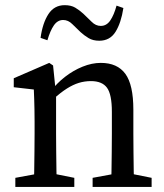

<svg xmlns="http://www.w3.org/2000/svg" viewBox="-20 -735 646 755"><path d="M139.5 -586.1Q147.5 -644.6 170.5 -679.7Q193.4 -714.7 234.5 -714.7Q259.4 -714.7 276 -704.8Q292.5 -694.9 307.5 -681.2Q324.4 -665.5 340.4 -649.3Q356.4 -633.1 376.3 -633.1Q399.2 -633.1 413.8 -654.8Q428.4 -676.4 438.3 -712.9L465.2 -703.5Q456.2 -645 434.3 -609.9Q412.3 -574.8 370.3 -574.8Q345.5 -574.8 328.3 -585.2Q311.2 -595.5 297.1 -608.4Q280.3 -624.1 264.3 -640.2Q248.3 -656.4 228.3 -656.4Q206.4 -656.4 191.8 -635.2Q177.3 -614.1 166.4 -576.7ZM203.5 0H113Q114 -23 114.5 -60.5Q115 -98 115.5 -138.5Q116 -179 116 -210V-257.6Q116 -285.6 115.5 -306Q115 -326.3 114.5 -344.7Q114 -363 113 -383L34.1 -392V-427.3L173.6 -487.7L188.7 -477.6L200.5 -361.9V-210Q200.5 -179 201 -138.5Q201.5 -98 202 -60.5Q202.5 -23 203.5 0ZM172.5 -55.7 272.2 -35.7V0H40.3V-35.7L149.3 -55.7ZM453.1 -55.7H476.3L576.2 -35.7V0H344.2V-35.7ZM376.4 -487.7Q441.4 -487.7 472.9 -444.7Q504.4 -401.7 504.4 -303.4V-210Q504.4 -178 504.9 -137.5Q505.4 -97 505.9 -60Q506.4 -23 507.4 0H416.9Q417.9 -23 418.4 -60Q418.9 -97 419.4 -137.5Q419.9 -178 419.9 -210V-295.2Q419.9 -364 400.7 -390Q381.6 -416.1 337.5 -416.1Q312.9 -416.1 290 -409.1Q267.1 -402 243.2 -386.9Q219.4 -371.8 190.9 -346.9H169.1V-393H221.1L178.4 -374.4Q203 -407.5 235.5 -432.7Q267.9 -457.9 304.6 -472.8Q341.4 -487.7 376.4 -487.7Z"/></svg>

Font: Adobe Variable Font Prototype
Style: Regular
Weight: 389
Designer: Frank Grießhammer
Foundry: Adobe
Version: Version 1.004;hotconv 1.0.113;makeotfexe 2.5.65598